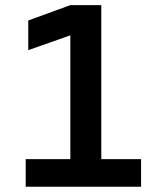

<svg xmlns="http://www.w3.org/2000/svg" viewBox="-20 -713 626 733"><path d="M78.1 0H518.6V-105.5H366.7V-693.4H248.5L87.9 -634.8V-521.5L248.5 -578.1V-105.5H78.1Z"/></svg>

Font: Cascadia Code NF SemiBold
Style: Regular
Weight: 600
Monospace: yes
Designer: Aaron Bell
Foundry: Saja Typeworks
Version: Version 2404.023